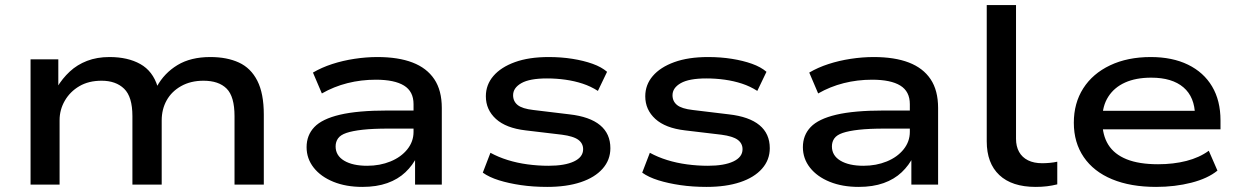

<svg xmlns="http://www.w3.org/2000/svg" viewBox="-20 -725 4864 754"><path d="M100 0V-492H209V-382H204Q225 -417 254 -444Q283 -471 322 -486Q361 -501 410 -501Q482 -501 531 -473.5Q580 -446 599 -385H596Q625 -438 677 -469.5Q729 -501 806 -501Q871 -501 918 -479.5Q965 -458 990.5 -408Q1016 -358 1016 -275V0H901V-269Q901 -346 870 -377Q839 -408 779 -408Q729 -408 691.5 -387Q654 -366 634.5 -331Q615 -296 615 -252V0H500V-269Q500 -345 467.5 -376.5Q435 -408 379 -408Q328 -408 291.5 -386.5Q255 -365 234.5 -329.5Q214 -294 214 -253V0Z M1403 9Q1339 9 1289.5 -11Q1240 -31 1212 -66.5Q1184 -102 1184 -147Q1184 -194 1214.5 -226Q1245 -258 1315 -274.5Q1385 -291 1502 -291H1622V-220H1506Q1444 -220 1404 -215.5Q1364 -211 1340.5 -203Q1317 -195 1307.5 -181.5Q1298 -168 1298 -150Q1298 -114 1331.5 -94Q1365 -74 1422 -74Q1472 -74 1513.5 -91Q1555 -108 1579.5 -138.5Q1604 -169 1604 -207V-316Q1604 -366 1566.5 -389Q1529 -412 1456 -412Q1398 -412 1344.5 -398.5Q1291 -385 1244 -358L1209 -440Q1243 -460 1284.5 -473.5Q1326 -487 1372 -494Q1418 -501 1462 -501Q1544 -501 1600 -479.5Q1656 -458 1685.5 -414Q1715 -370 1715 -301V0H1610V-110L1618 -111Q1601 -76 1572 -48.5Q1543 -21 1501 -6Q1459 9 1403 9Z M2129 9Q2074 9 2026 2Q1978 -5 1939.5 -17Q1901 -29 1876 -47L1906 -125Q1937 -108 1974 -96.5Q2011 -85 2052 -79.5Q2093 -74 2134 -74Q2198 -74 2234 -91Q2270 -108 2270 -139Q2270 -162 2251 -176Q2232 -190 2187 -196L2044 -213Q1967 -222 1927.5 -258Q1888 -294 1888 -347Q1888 -392 1917.5 -426.5Q1947 -461 2002 -481Q2057 -501 2135 -501Q2184 -501 2228 -494Q2272 -487 2307 -474.5Q2342 -462 2364 -443L2328 -368Q2300 -386 2268 -396.5Q2236 -407 2200.5 -412Q2165 -417 2128 -417Q2060 -417 2027.5 -398.5Q1995 -380 1995 -351Q1995 -327 2013 -312.5Q2031 -298 2075 -293L2216 -276Q2296 -267 2336.5 -233.5Q2377 -200 2377 -143Q2377 -97 2346.5 -62.5Q2316 -28 2260.5 -9.5Q2205 9 2129 9Z M2755 9Q2700 9 2652 2Q2604 -5 2565.5 -17Q2527 -29 2502 -47L2532 -125Q2563 -108 2600 -96.5Q2637 -85 2678 -79.5Q2719 -74 2760 -74Q2824 -74 2860 -91Q2896 -108 2896 -139Q2896 -162 2877 -176Q2858 -190 2813 -196L2670 -213Q2593 -222 2553.5 -258Q2514 -294 2514 -347Q2514 -392 2543.5 -426.5Q2573 -461 2628 -481Q2683 -501 2761 -501Q2810 -501 2854 -494Q2898 -487 2933 -474.5Q2968 -462 2990 -443L2954 -368Q2926 -386 2894 -396.5Q2862 -407 2826.5 -412Q2791 -417 2754 -417Q2686 -417 2653.5 -398.5Q2621 -380 2621 -351Q2621 -327 2639 -312.5Q2657 -298 2701 -293L2842 -276Q2922 -267 2962.5 -233.5Q3003 -200 3003 -143Q3003 -97 2972.5 -62.5Q2942 -28 2886.5 -9.5Q2831 9 2755 9Z M3352 9Q3288 9 3238.5 -11Q3189 -31 3161 -66.5Q3133 -102 3133 -147Q3133 -194 3163.5 -226Q3194 -258 3264 -274.5Q3334 -291 3451 -291H3571V-220H3455Q3393 -220 3353 -215.5Q3313 -211 3289.5 -203Q3266 -195 3256.5 -181.5Q3247 -168 3247 -150Q3247 -114 3280.5 -94Q3314 -74 3371 -74Q3421 -74 3462.5 -91Q3504 -108 3528.5 -138.5Q3553 -169 3553 -207V-316Q3553 -366 3515.5 -389Q3478 -412 3405 -412Q3347 -412 3293.5 -398.5Q3240 -385 3193 -358L3158 -440Q3192 -460 3233.5 -473.5Q3275 -487 3321 -494Q3367 -501 3411 -501Q3493 -501 3549 -479.5Q3605 -458 3634.5 -414Q3664 -370 3664 -301V0H3559V-110L3567 -111Q3550 -76 3521 -48.5Q3492 -21 3450 -6Q3408 9 3352 9Z M4047 9Q3954 9 3904.5 -37.5Q3855 -84 3855 -170V-705H3970V-180Q3970 -150 3982 -128.5Q3994 -107 4017 -95.5Q4040 -84 4073 -84Q4087 -84 4103 -85.5Q4119 -87 4132 -90V-1Q4112 4 4091.5 6.5Q4071 9 4047 9Z M4520 9Q4420 9 4347.5 -21Q4275 -51 4236 -108Q4197 -165 4197 -243Q4197 -320 4234 -378Q4271 -436 4339.5 -468.5Q4408 -501 4499 -501Q4584 -501 4645.5 -471Q4707 -441 4740 -385.5Q4773 -330 4773 -252V-217H4285V-290H4696L4673 -271Q4672 -344 4627.5 -382Q4583 -420 4501 -420Q4441 -420 4398.5 -401Q4356 -382 4332.5 -345.5Q4309 -309 4309 -258V-249Q4309 -194 4332.5 -156.5Q4356 -119 4404.5 -99.5Q4453 -80 4528 -80Q4588 -80 4639 -93Q4690 -106 4727 -133L4761 -55Q4723 -24 4658.5 -7.5Q4594 9 4520 9Z"/></svg>

Font: Nunito Sans 10pt Expanded SemiBold
Style: Regular
Weight: 600
Width: 7
Designer: Vernon Adams
Foundry: Vernon Adams
Version: Version 3.101;gftools[0.9.27]